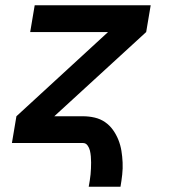

<svg xmlns="http://www.w3.org/2000/svg" viewBox="-20 -540 640 725"><path d="M315 165Q317 153 319 141.5Q321 130 322 118.5Q323 107 323.5 96Q324 85 324 73.5Q324 62 323 50.5Q322 39 319.5 28.5Q317 18 310.5 9Q304 0 293 0H25L42 -101L388 -419H94L111 -520H549L532 -419L185 -101H293Q316 -101 337.5 -96Q359 -91 376.5 -79Q394 -67 406.5 -49.5Q419 -32 427 -12Q435 8 438.5 29.5Q442 51 443 73.5Q444 96 441.5 119Q439 142 435 165Z"/></svg>

Font: Iosevka SS04 Extended
Style: Bold Italic
Weight: 700
Width: 7
Italic angle: -9°
Monospace: yes
Designer: Belleve Invis
Foundry: Belleve Invis
Version: Version 19.0.0; ttfautohint (v1.8.4)